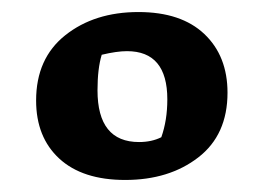

<svg xmlns="http://www.w3.org/2000/svg" viewBox="-20 -706 439 319"><path d="M40 -539Q40 -609 88.5 -647.5Q137 -686 210 -686Q281 -686 319.5 -649.5Q358 -613 358 -552Q358 -482 309.5 -444.5Q261 -407 188 -407Q117 -407 78.5 -442.5Q40 -478 40 -539ZM248 -478Q258 -506 258 -541Q258 -621 191 -621Q174 -621 149 -615Q142 -592 142 -556Q142 -470 211 -470Q232 -470 248 -478Z"/></svg>

Font: Suez One
Style: Regular
Weight: 400
Version: Version 1.000